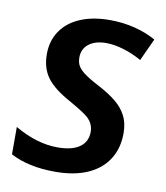

<svg xmlns="http://www.w3.org/2000/svg" viewBox="-68 -608 586 676"><g transform="rotate(10 224.5 -270.0)"><path d="M13.7 -24.4V-122.1Q92.8 -76.2 167 -76.2Q218.8 -76.2 245.8 -95.5Q272.9 -114.7 272.9 -150.4Q272.9 -179.2 250 -200.2Q232.9 -214.8 185.5 -241.7Q153.3 -259.3 132.3 -275.6Q111.3 -292 98.1 -309.6Q73.2 -343.3 73.2 -393.1Q73.2 -440.9 97.2 -476.3Q121.1 -511.7 166 -530.8Q210.9 -549.8 272 -549.8Q317.4 -549.8 359.9 -539.3Q402.3 -528.8 437 -509.3L400.4 -429.7Q368.2 -447.8 334.7 -457.8Q301.3 -467.8 272.9 -467.8Q233.9 -467.8 210.9 -450Q188 -432.1 188 -401.9Q188 -384.8 194.3 -373Q200.7 -361.3 215.8 -349.1Q237.8 -332.5 270.5 -315.9Q314 -292.5 337.2 -272.9Q360.4 -253.4 372.6 -230.5Q387.7 -203.1 387.7 -166Q387.7 -111.3 362.3 -71.8Q336.9 -32.2 289.1 -11.2Q241.2 9.8 173.8 9.8Q77.6 9.8 13.7 -24.4Z"/></g></svg>

Font: Viking Open Sans Light
Style: Bold Italic
Weight: 600
Italic angle: -12°
Foundry: Ascender Corporation
Version: Version 2.000